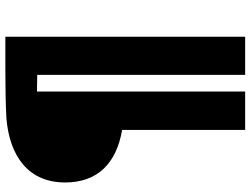

<svg xmlns="http://www.w3.org/2000/svg" viewBox="-132 -614 958 735"><g transform="rotate(-90 347.5 -246.0)"><path d="M263 -701C317 -704 393 -705 450 -705H575V213H429V-583L365 -584V213H218V-258C90 -280 17 -352 17 -476C17 -618 119 -689 263 -701Z"/></g></svg>

Font: Repo Black
Style: Regular
Weight: 900
Designer: Stefan Peev
Foundry: Context Ltd
Version: Version 1.502